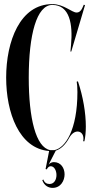

<svg xmlns="http://www.w3.org/2000/svg" viewBox="-20 -728 445 935"><path d="M353.5 -330C355.5 -321 357 -301 357 -280C357 -94.3 297.2 -7.1 245.2 3H224.2C154.4 -10.2 120 -152 120 -350C120 -558 158 -704 235 -704C320 -704 335 -609 326 -510L323 -477H327L394 -703L388 -705C378 -679 369 -667 353 -667C330 -667 291 -708 235 -708C77 -708 10 -526 10 -350C10 -180 72.5 -4.4 219.2 7.4L202 95L207.5 97C213 86 220 81.5 227 81.5C244.5 81.5 255 103 255 124.5C255 146 244.5 168 221 168C207 168 196 161 191 146L186 149.5C195 176 216 187 236 187C275.5 187 294.5 152 294.5 121C294.5 91 277 61.5 242.5 61.5C233.5 61.5 224.7 64.9 217 73.2L251.7 5.5C273.9 -1.1 297.6 -20.9 317.5 -57.5C329.5 -78.5 344.5 -87.5 358 -87.5C377 -87.5 391 -69 385 -40H391C395.5 -60.5 398 -85 398 -112C398 -177.5 384.5 -258 359.5 -332Z"/></svg>

Font: Picaflor 96 pt
Style: Regular
Weight: 400
Designer: Ariel Martín Pérez
Foundry: Tunera Type Foundry
Version: Version 1.000;hotconv 1.0.109;makeotfexe 2.5.65596